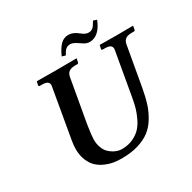

<svg xmlns="http://www.w3.org/2000/svg" viewBox="-175 -968 1156 1155"><g transform="rotate(-30 403.5 -390.5)"><path d="M638.2 -568.8Q640.1 -576.7 640.1 -582Q640.1 -598.1 628.4 -605.5Q616.7 -612.8 590.8 -612.8H577.1Q569.8 -612.8 569.8 -621.1L575.2 -645L577.1 -646Q651.9 -645 690.9 -645L805.2 -646L807.1 -645L803.2 -621.1Q801.8 -612.8 793 -612.8H778.8Q749 -612.8 734.9 -601.8Q720.7 -590.8 716.8 -568.8L668 -293Q657.7 -235.4 644 -192.4Q630.4 -149.4 606 -109.1Q581.5 -68.8 548.3 -43.5Q515.1 -18.1 465.1 -2.9Q415 12.2 350.1 12.2Q321.3 12.2 294.2 7.8Q267.1 3.4 237.8 -9.5Q208.5 -22.5 187 -42.5Q165.5 -62.5 151.4 -96.7Q137.2 -130.9 137.2 -174.8Q137.2 -201.2 143.1 -234.9L201.2 -568.8Q203.1 -576.7 203.1 -582Q203.1 -598.1 191.4 -605.5Q179.7 -612.8 153.8 -612.8H140.1Q132.8 -612.8 132.8 -621.1L138.2 -645L140.1 -646Q236.8 -645 275.9 -645L413.1 -646L415 -645L410.2 -621.1Q408.7 -612.8 400.9 -612.8H387.2Q357.4 -612.8 342.8 -601.8Q328.1 -590.8 324.2 -568.8L271 -268.1Q259.8 -193.8 259.8 -170.9Q259.8 -140.1 268.8 -115.5Q277.8 -90.8 291.5 -76.7Q305.2 -62.5 322 -52.7Q338.9 -43 353 -39.6Q367.2 -36.1 378.9 -36.1Q421.4 -36.1 455.1 -51.3Q488.8 -66.4 510.3 -88.9Q531.7 -111.3 547.9 -145.3Q564 -179.2 572.3 -209Q580.1 -237.3 586.9 -275.9ZM556.2 -743.2Q572.8 -743.2 585 -752.9Q597.2 -762.7 613.8 -793L638.2 -785.2Q600.6 -690.9 532.2 -690.9Q522 -690.9 511 -695.1Q500 -699.2 493.2 -704.1L474.1 -716.8Q442.4 -738.8 423.8 -738.8Q404.8 -738.8 392.6 -728.5Q380.4 -718.3 367.2 -692.9L342.8 -700.2Q363.3 -746.6 386.5 -769.8Q409.7 -793 440.9 -793Q474.1 -793 507.8 -765.1Q533.2 -743.2 556.2 -743.2Z"/></g></svg>

Font: Linux Libertine G
Style: Bold Italic
Weight: 700
Italic angle: -11.5°
Designer: Philipp H. Poll
Foundry: Philipp H. Poll
Version: Version 4.1.0